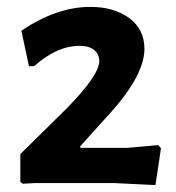

<svg xmlns="http://www.w3.org/2000/svg" viewBox="-20 -531 511 557"><path d="M242 -511Q311 -511 355 -478.5Q399 -446 399 -389Q399 -309 287 -189L212 -106L214 -102H349L439 -110L447 -101L431 6L310 0H83L46 2L39 -3V-84L174 -217Q268 -313 268 -354Q268 -374 253 -386Q238 -398 211 -398Q145 -398 79 -339H64L42 -442Q145 -511 242 -511Z"/></svg>

Font: Alegreya Sans
Style: Bold
Weight: 700
Designer: Juan Pablo del Peral
Foundry: Huerta Tipografica
Version: Version 2.007